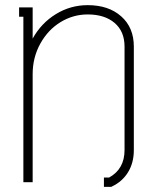

<svg xmlns="http://www.w3.org/2000/svg" viewBox="-20 -708 593 746"><path d="M70.8 -643.1H54.2V-679.2H106.9V-558.1Q140.1 -618.2 197 -653.1Q253.9 -688 320.8 -688Q401.9 -688 450.9 -644.5Q500 -601.1 500 -526.9V-125Q500 -75.7 477.8 -39.3Q455.6 -2.9 416 16.1L412.1 18.1H408.2H383.8V-18.1H403.8Q463.9 -51.3 463.9 -125V-526.9Q463.9 -585.9 425.3 -618.9Q386.7 -651.9 320.8 -651.9Q264.2 -651.9 215.3 -622.1Q166.5 -592.3 136.7 -538.6Q106.9 -484.9 106.9 -419.9V0H70.8Z"/></svg>

Font: Rawengulk
Style: Regular
Weight: 400
Version: Version 0.92